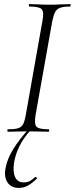

<svg xmlns="http://www.w3.org/2000/svg" viewBox="-20 -645 366 940"><path d="M19 0Q16 0 16 -6Q16 -12 19 -12Q51 -12 68 -17Q85 -22 93 -37Q101 -52 106 -81L188 -544Q196 -587 184 -600Q172 -613 124 -613Q121 -613 121 -619Q121 -625 124 -625Q144 -625 169 -623.5Q194 -622 222 -622Q254 -622 279.5 -623.5Q305 -625 324 -625Q326 -625 326 -619Q326 -613 324 -613Q292 -613 275 -607Q258 -601 250 -586Q242 -571 236 -542L154 -81Q147 -38 158.5 -25Q170 -12 219 -12Q221 -12 221 -6Q221 0 219 0Q199 0 174 -1Q149 -2 118 -2Q90 -2 64.5 -1Q39 0 19 0ZM72 275Q35 275 17 248.5Q-1 222 7 179Q15 133 45.5 84Q76 35 120 -12L129 -7Q95 31 75.5 70Q56 109 49 150Q42 196 54 222Q66 248 96 248Q116 248 128.5 240Q141 232 152 222Q155 220 159 224Q163 228 160 230Q135 254 115 264.5Q95 275 72 275Z"/></svg>

Font: Cormorant Light Light
Style: Italic
Weight: 300
Italic angle: -10°
Version: Version 4.000